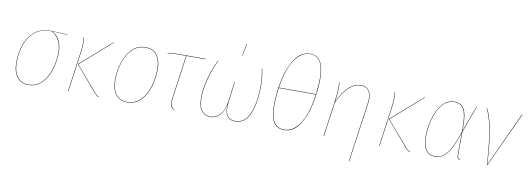

<svg xmlns="http://www.w3.org/2000/svg" viewBox="-67 -1165 4923 1787"><g transform="rotate(10 2394.5 -271.5)"><path d="M65 -180Q65 -258 88 -335.5Q111 -413 170.5 -468.5Q230 -524 332 -524Q342 -524 489 -517L488 -514L344 -521Q389 -499 414 -452Q439 -405 439 -336Q439 -260 415.5 -180.5Q392 -101 341 -46Q290 9 211 9Q141 9 103 -41Q65 -91 65 -180ZM435 -336Q435 -405 409.5 -451Q384 -497 338 -521H332Q231 -521 172.5 -466Q114 -411 91.5 -334Q69 -257 69 -180Q69 -93 106 -44Q143 5 211 5Q289 5 339 -49.5Q389 -104 412 -182.5Q435 -261 435 -336Z M834 -25 632 -262 925 -519 928 -517 637 -261 837 -28Q850 -13 858 -7Q866 -1 879 3L877 6Q864 3 856 -3Q848 -9 834 -25ZM638 -372Q645 -421 645 -463Q645 -496 641 -517L645 -518Q649 -495 649 -462Q649 -421 642 -372L590 0H586Z M998 -180Q998 -258 1022 -338Q1046 -418 1097.5 -472.5Q1149 -527 1228 -527Q1298 -527 1335.5 -478Q1373 -429 1373 -340Q1373 -262 1350 -182Q1327 -102 1276 -46.5Q1225 9 1145 9Q1075 9 1036.5 -40.5Q998 -90 998 -180ZM1369 -340Q1369 -428 1332.5 -475.5Q1296 -523 1228 -523Q1150 -523 1099 -469Q1048 -415 1025 -336Q1002 -257 1002 -180Q1002 -92 1039 -43.5Q1076 5 1145 5Q1223 5 1273.5 -50Q1324 -105 1346.5 -184.5Q1369 -264 1369 -340Z M1556 -92Q1554 -70 1554 -63Q1554 -40 1563 -25Q1572 -10 1592 1L1590 4Q1568 -8 1559 -22.5Q1550 -37 1550 -62Q1550 -70 1552 -92L1611 -513H1517Q1462 -513 1438 -505V-509Q1461 -517 1518 -517H1796V-513H1615Z M1816 -156Q1816 -237 1841.5 -333.5Q1867 -430 1910 -517H1914Q1871 -430 1845.5 -332Q1820 -234 1820 -156Q1820 -70 1850.5 -32.5Q1881 5 1931 5Q1982 5 2021.5 -37Q2061 -79 2072 -164L2097 -349L2101 -350L2076 -163Q2072 -125 2072 -110Q2072 5 2166 5Q2260 5 2301.5 -100Q2343 -205 2343 -353Q2343 -442 2326 -517H2330Q2347 -442 2347 -354Q2347 -203 2304.5 -97Q2262 9 2166 9Q2069 9 2069 -109L2070 -136Q2056 -65 2018 -28Q1980 9 1931 9Q1879 9 1847.5 -30Q1816 -69 1816 -156ZM2150 -719 2129 -606H2126L2146 -719Z M2878 -521Q2878 -400 2851.5 -277.5Q2825 -155 2769 -73Q2713 9 2629 9Q2562 9 2529 -41Q2496 -91 2496 -199Q2496 -322 2522 -444.5Q2548 -567 2604.5 -650Q2661 -733 2747 -733Q2878 -733 2878 -521ZM2513 -372H2864Q2874 -464 2874 -521Q2874 -730 2747 -730Q2663 -730 2601.5 -639.5Q2540 -549 2513 -372ZM2513 -368Q2500 -278 2500 -199Q2500 -93 2532.5 -44Q2565 5 2629 5Q2714 5 2776 -90.5Q2838 -186 2863 -368Z M3353 -373Q3356 -394 3356 -413Q3356 -466 3332.5 -494.5Q3309 -523 3262 -523Q3143 -523 3050 -325L3005 0H3001L3046 -325Q3059 -415 3059 -469Q3059 -496 3056 -517L3060 -518Q3063 -491 3063 -466Q3063 -422 3052 -336Q3143 -527 3262 -527Q3310 -527 3335 -497Q3360 -467 3360 -413Q3360 -394 3357 -373L3277 189L3273 190Z M3774 -25 3572 -262 3865 -519 3868 -517 3577 -261 3777 -28Q3790 -13 3798 -7Q3806 -1 3819 3L3817 6Q3804 3 3796 -3Q3788 -9 3774 -25ZM3578 -372Q3585 -421 3585 -463Q3585 -496 3581 -517L3585 -518Q3589 -495 3589 -462Q3589 -421 3582 -372L3530 0H3526Z M4266 -315Q4266 -286 4265 -271L4355 -517H4359L4267 -264L4265 -61Q4264 -31 4270 -19.5Q4276 -8 4290 -2L4289 2Q4273 -5 4266.5 -16Q4260 -27 4261 -60L4263 -256Q4231 -157 4200 -99.5Q4169 -42 4134 -16.5Q4099 9 4054 9Q3997 9 3967 -34.5Q3937 -78 3937 -162Q3937 -240 3959 -324.5Q3981 -409 4028 -468Q4075 -527 4146 -527Q4209 -527 4237.5 -479.5Q4266 -432 4266 -315ZM3941 -162Q3941 -79 3970 -37Q3999 5 4055 5Q4099 5 4133.5 -20.5Q4168 -46 4199 -105Q4230 -164 4262 -264V-310Q4262 -428 4234.5 -475.5Q4207 -523 4146 -523Q4076 -523 4030 -465Q3984 -407 3962.5 -323Q3941 -239 3941 -162Z M4548 -4 4785 -519 4789 -517 4550 0H4545Q4531 -219 4507.5 -338.5Q4484 -458 4450 -519L4454 -520Q4488 -459 4511.5 -339.5Q4535 -220 4548 -4Z"/></g></svg>

Font: Fira Sans Condensed Four
Style: Italic
Weight: 100
Width: 3
Italic angle: -8°
Designer: bBox Type GmbH & Carrois Corporate GbR & Edenspiekermann AG
Foundry: bBox Type GmbH & Carrois Corporate GbR & Edenspiekermann AG
Version: Version 4.301